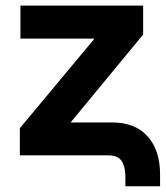

<svg xmlns="http://www.w3.org/2000/svg" viewBox="-20 -542 579 670"><path d="M417.5 107.9V74.2Q417.5 40 404.5 20Q391.6 0 356.9 0H49.3V-94.7L308.1 -405.3V-407.2H51.3V-522.5H479.5V-421.4L228 -116.7V-114.7H371.6Q451.7 -114.7 495.1 -66.2Q538.6 -17.6 538.6 67.4V107.9Z"/></svg>

Font: Inter 28pt
Style: Bold
Weight: 700
Designer: Rasmus Andersson
Foundry: rsms
Version: Version 4.001;git-66647c0bb